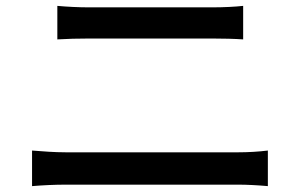

<svg xmlns="http://www.w3.org/2000/svg" viewBox="-20 -683 1040 653"><path d="M175 -663V-549C207 -551 246 -552 282 -552C333 -552 652 -552 703 -552C737 -552 779 -551 807 -549V-663C780 -660 741 -658 703 -658C651 -658 354 -658 281 -658C248 -658 208 -660 175 -663ZM89 -171V-50C125 -53 166 -55 203 -55C264 -55 732 -55 791 -55C819 -55 858 -53 891 -50V-171C859 -167 823 -165 791 -165C732 -165 264 -165 203 -165C166 -165 126 -168 89 -171Z"/></svg>

Font: ChiuKong Gothic CL Medium
Style: Regular
Weight: 500
Designer: Ryoko NISHIZUKA 西塚涼子 (kana, bopomofo & ideographs); Paul D. Hunt (Latin, Greek & Cyrillic); Sandoll Communications 산돌커뮤니
Foundry: Adobe
Version: Version 1.300